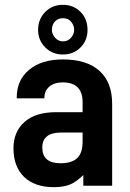

<svg xmlns="http://www.w3.org/2000/svg" viewBox="-20 -774 541 800"><path d="M393.6 -479.5Q447.3 -431.6 447.3 -341.8V0H327.1V-44.9Q314.5 -32.2 300.8 -22Q287.1 -11.7 273.4 -5.9Q246.1 5.9 204.1 5.9Q125 5.9 80.1 -37.1Q36.1 -80.1 36.1 -156.2Q36.1 -225.6 83 -266.6Q128.9 -306.6 213.9 -306.6H324.2V-347.7Q324.2 -430.7 241.2 -430.7Q206.1 -430.7 185.5 -413.1Q165 -395.5 165 -367.2V-364.3H49.8V-368.2Q49.8 -440.4 101.6 -483.4Q153.3 -526.4 242.2 -526.4Q340.8 -526.4 393.6 -479.5ZM302.7 -116.2Q324.2 -137.7 324.2 -184.6V-221.7H234.4Q156.2 -221.7 156.2 -159.2Q156.2 -93.8 232.4 -93.8Q280.3 -93.8 302.7 -116.2ZM168.9 -576.2Q138.7 -606.4 138.7 -649.4Q138.7 -694.3 168.9 -724.6Q198.2 -753.9 242.2 -753.9Q286.1 -753.9 315.4 -724.6Q344.7 -695.3 344.7 -649.4Q344.7 -605.5 315.4 -576.2Q286.1 -546.9 242.2 -546.9Q198.2 -546.9 168.9 -576.2ZM275.4 -616.2Q289.1 -631.8 289.1 -649.4Q289.1 -668.9 275.4 -684.6Q262.7 -698.2 242.2 -698.2Q221.7 -698.2 209 -684.6Q196.3 -670.9 196.3 -649.4Q196.3 -631.8 210 -616.2Q223.6 -601.6 242.2 -601.6Q262.7 -601.6 275.4 -616.2Z"/></svg>

Font: DINish
Style: Bold
Weight: 700
Designer: Bert Driehuis
Foundry: Playbeing
Version: Version 3.008; git-95204e4c-release